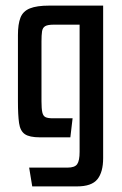

<svg xmlns="http://www.w3.org/2000/svg" viewBox="-20 -490 436 685"><path d="M95 175 84 108H221Q247 108 255.5 95.5Q264 83 264 52V-402H172Q150 -402 141 -396.5Q132 -391 130 -378Q128 -365 128 -342V-129Q128 -102 131 -89Q134 -76 142.5 -72Q151 -68 168 -68H239L231 0H123Q85 0 68.5 -11.5Q52 -23 48 -51Q44 -79 44 -129V-365Q44 -404 53 -427Q62 -450 86.5 -460Q111 -470 156 -470H348V74Q348 124 327.5 149.5Q307 175 255 175Z"/></svg>

Font: Smooch Sans Thin SemiBold
Style: Regular
Weight: 600
Version: Version 1.010